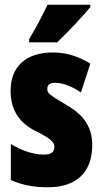

<svg xmlns="http://www.w3.org/2000/svg" viewBox="-20 -786 436 816"><path d="M364 -756V-766H182C161 -722 136 -673 104 -620V-606H223C273 -653 336 -722 364 -756ZM372 -170C372 -255 326 -304 259 -342C188 -384 181 -390 181 -408C181 -426 192 -434 215 -434C253 -434 291 -415 324 -393L364 -516C311 -547 262 -563 205 -563C90 -563 25 -503 25 -400C25 -322 60 -265 128 -231C205 -193 211 -179 211 -161C211 -138 196 -129 166 -129C116 -129 66 -150 26 -174V-21C77 2 129 10 183 10C302 10 372 -51 372 -170Z"/></svg>

Font: Noto Sans Arabic ExtCond Blk
Style: Regular
Weight: 900
Width: 2
Designer: Monotype Design Team, Nadine Chahine, Nizar Qandah and Khaled Hosny
Foundry: Monotype Imaging Inc.
Version: Version 2.012